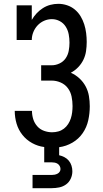

<svg xmlns="http://www.w3.org/2000/svg" viewBox="-20 -763 540 1003"><path d="M150 220V151H250Q258 151 265.5 149.5Q273 148 280 144.5Q287 141 291.5 134.5Q296 128 296 120Q296 112 292 104.5Q288 97 281 92.5Q274 88 266 86.5Q258 85 250 85H211V5Q178 1 148 -15.5Q118 -32 97 -58.5Q76 -85 66.5 -117.5Q57 -150 57 -184H147Q147 -162 153.5 -141Q160 -120 174.5 -103.5Q189 -87 210 -79.5Q231 -72 252 -72Q269 -72 285 -76.5Q301 -81 314 -91Q327 -101 336 -115Q345 -129 350 -144.5Q355 -160 357 -176.5Q359 -193 359 -209Q359 -234 354 -258.5Q349 -283 334.5 -302.5Q320 -322 297 -332Q274 -342 250 -342H195V-422H250Q271 -422 291 -431.5Q311 -441 323 -458.5Q335 -476 339 -497.5Q343 -519 343 -540Q343 -562 339 -583.5Q335 -605 323.5 -623.5Q312 -642 292.5 -652.5Q273 -663 251 -663Q230 -663 210.5 -654.5Q191 -646 176.5 -630.5Q162 -615 154 -595Q146 -575 146 -554H67V-735H146V-659Q157 -678 171.5 -693.5Q186 -709 204 -720.5Q222 -732 242.5 -737.5Q263 -743 285 -743Q308 -743 330.5 -735.5Q353 -728 371 -713Q389 -698 401 -678Q413 -658 420 -636Q427 -614 430 -590.5Q433 -567 433 -544Q433 -520 429.5 -496Q426 -472 415.5 -450.5Q405 -429 388 -411.5Q371 -394 350 -383Q375 -372 395 -353.5Q415 -335 427.5 -311.5Q440 -288 444.5 -261.5Q449 -235 449 -208Q449 -171 441 -134.5Q433 -98 412 -67.5Q391 -37 358.5 -18Q326 1 289 6V48Q303 51 316.5 58Q330 65 339.5 76.5Q349 88 353.5 102.5Q358 117 358 132Q358 152 349.5 170.5Q341 189 325 200.5Q309 212 289.5 216Q270 220 250 220Z"/></svg>

Font: Iosevka Curly Slab Medium
Style: Regular
Weight: 500
Monospace: yes
Designer: Belleve Invis
Foundry: Belleve Invis
Version: Version 22.1.2; ttfautohint (v1.8.4)